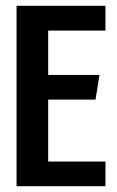

<svg xmlns="http://www.w3.org/2000/svg" viewBox="-20 -640 403 660"><path d="M36.9 -620H342.6V-534.9H145.6V-382.5H322L308.4 -297.7H145.6V-84.8H342.6V0H36.9Z"/></svg>

Font: Smooch Sans Thin
Style: Regular
Weight: 100
Designer: Robert E. Leuschke
Foundry: Robert E. Leuschke
Version: Version 1.010